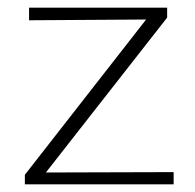

<svg xmlns="http://www.w3.org/2000/svg" viewBox="-20 -482 510 502"><path d="M434 -32V0H45V-25L362 -431L56 -429V-462H417V-436L100 -31Z"/></svg>

Font: Ysabeau SC Light
Style: Regular
Weight: 300
Designer: Christian Thalmann (Catharsis Fonts)
Version: Version 0.003